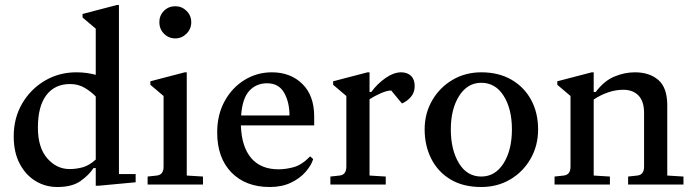

<svg xmlns="http://www.w3.org/2000/svg" viewBox="-20 -740 2778 770"><path d="M364 5V-66H355Q337 -38 303 -14Q269 10 210 10Q162 10 122.5 -14Q83 -38 59 -83.5Q35 -129 35 -193Q35 -267 69 -325Q103 -383 160 -416.5Q217 -450 286 -450Q310 -450 329.5 -447Q349 -444 364 -440V-625L311 -670V-684L449 -720H457V-42H524V-9L374 5ZM132 -228Q132 -148 169.5 -105Q207 -62 259 -62Q286 -62 311.5 -69Q337 -76 364 -100V-353Q346 -372 320 -387.5Q294 -403 261 -403Q200 -403 166 -358.5Q132 -314 132 -228Z M572 0V-32L609 -36Q636 -39 636 -72V-355L583 -400V-414L721 -450H729V-36L794 -32V0ZM683 -586Q656 -586 637.5 -605Q619 -624 619 -651Q619 -678 637.5 -696.5Q656 -715 683 -715Q709 -715 728 -696.5Q747 -678 747 -651Q747 -624 728 -605Q709 -586 683 -586Z M1062 10Q965 10 908 -48.5Q851 -107 851 -209Q851 -280 881 -334.5Q911 -389 961 -419.5Q1011 -450 1070 -450Q1145 -450 1192.5 -403.5Q1240 -357 1240 -273V-237H946Q949 -151 987.5 -106Q1026 -61 1097 -61Q1127 -61 1159 -70Q1191 -79 1224 -113L1236 -102Q1228 -76 1205 -50Q1182 -24 1146 -7Q1110 10 1062 10ZM1051 -406Q1008 -406 980 -376Q952 -346 947 -277H1141Q1141 -330 1119.5 -368Q1098 -406 1051 -406Z M1305 0V-32L1342 -36Q1369 -39 1369 -72V-355L1316 -400V-414L1454 -450H1462V-371H1469Q1493 -404 1526 -427Q1559 -450 1589 -450Q1613 -450 1628 -436Q1643 -422 1643 -395Q1643 -369 1628 -351.5Q1613 -334 1592 -325L1549 -377Q1532 -377 1507 -366Q1482 -355 1462 -342V-36L1527 -32V0Z M1910 10Q1837 10 1786.5 -20.5Q1736 -51 1709.5 -103.5Q1683 -156 1683 -221Q1683 -285 1713 -337Q1743 -389 1794.5 -419.5Q1846 -450 1910 -450Q1980 -450 2031 -420.5Q2082 -391 2110 -339.5Q2138 -288 2138 -221Q2138 -156 2108 -103.5Q2078 -51 2026.5 -20.5Q1975 10 1910 10ZM1910 -32Q1966 -32 1999.5 -85Q2033 -138 2033 -221Q2033 -303 2000 -355.5Q1967 -408 1910 -408Q1855 -408 1821.5 -355.5Q1788 -303 1788 -221Q1788 -139 1820.5 -85.5Q1853 -32 1910 -32Z M2204 0V-32L2241 -36Q2268 -39 2268 -72V-355L2215 -400V-414L2353 -450H2361V-371H2369Q2403 -416 2444 -433Q2485 -450 2526 -450Q2585 -450 2620.5 -419Q2656 -388 2656 -318V-36L2721 -32V0H2499V-32L2536 -36Q2563 -39 2563 -72V-287Q2563 -334 2540.5 -357Q2518 -380 2480 -380Q2421 -380 2361 -341V-36L2426 -32V0Z"/></svg>

Font: Gulzar
Style: Regular
Weight: 400
Designer: Borna Izadpanah, Alice Savoie, Simon Cozens, Fiona Ross
Version: Version 1.000;[7b34f74]; ttfautohint (v1.8.4)